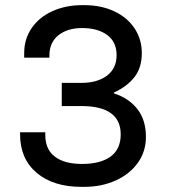

<svg xmlns="http://www.w3.org/2000/svg" viewBox="-20 -716 655 746"><path d="M531 -510Q531 -453 502.5 -416.5Q474 -380 422 -356L423 -353Q480 -335 513.5 -292.5Q547 -250 547 -184Q547 -128 516 -84Q485 -40 430 -15Q375 10 308 10H296Q187 10 122.5 -44.5Q58 -99 58 -194V-202H156V-191Q156 -136 193 -107.5Q230 -79 299 -79Q370 -79 409.5 -107.5Q449 -136 449 -194Q449 -304 295 -304H220V-394H297Q358 -394 395.5 -422Q433 -450 433 -502Q433 -553 396.5 -580Q360 -607 299 -607Q242 -607 207 -579Q172 -551 172 -501V-492H74V-510Q74 -565 103.5 -607.5Q133 -650 184.5 -673Q236 -696 299 -696H308Q373 -696 424 -672Q475 -648 503 -605.5Q531 -563 531 -510Z"/></svg>

Font: Chivo
Style: Regular
Weight: 400
Designer: Hector Gatti
Foundry: Omnibus-Type
Version: Version 1.006; ttfautohint (v1.4.1)